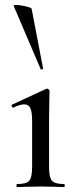

<svg xmlns="http://www.w3.org/2000/svg" viewBox="-20 -751 310 771"><path d="M49 -12Q86 -12 97.5 -25.5Q109 -39 109 -81V-266Q109 -301 102 -316.5Q95 -332 77 -332Q61 -332 34 -319H33Q29 -319 27 -324.5Q25 -330 29 -331L165 -394L169 -395Q172 -395 175.5 -392Q179 -389 179 -385Q179 -378 178 -345Q177 -312 177 -267V-81Q177 -39 188.5 -25.5Q200 -12 237 -12Q240 -12 240 -6Q240 0 237 0Q213 0 198 -1L143 -2L88 -1Q73 0 49 0Q46 0 46 -6Q46 -12 49 -12ZM45 -731Q61 -731 83.5 -725.5Q106 -720 107 -716L153 -476Q154 -474 149 -472.5Q144 -471 143 -474L35 -727Q34 -731 45 -731Z"/></svg>

Font: Cormorant Infant Medium
Style: Regular
Weight: 500
Designer: Christian Thalmann (Catharsis Fonts)
Foundry: Catharsis Fonts
Version: Version 4.000